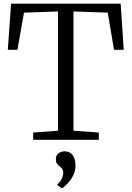

<svg xmlns="http://www.w3.org/2000/svg" viewBox="-20 -763 718 1048"><path d="M296.5 -49.5V-700.5L111 -694L75 -491H22.5L40.5 -743H638.5L655.5 -491H602.5L568 -694L381 -700.5V-49.5L519.5 -39.5V0H161V-39.5ZM392 140Q392 173.5 376.5 200.5Q361 227.5 343.2 244.2Q325.5 261 318.5 264.5H317.5L293 247.5V242Q307.5 233 316.2 214Q325 195 325 180.5Q325 166.5 318.8 158Q312.5 149.5 304 143.5Q296.5 138 290.8 130Q285 122 285 107Q285 89.5 293 80Q301 70.5 312 66.8Q323 63 330.5 63H333Q360 63 376 83.2Q392 103.5 392 140Z"/></svg>

Font: Merriweather 36pt Light
Style: Regular
Weight: 300
Designer: Eben Sorkin
Foundry: Eben Sorkin
Version: Version 2.100